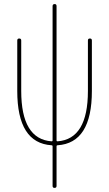

<svg xmlns="http://www.w3.org/2000/svg" viewBox="-20 -710 540 950"><path d="M235.4 8.8Q65.4 -2 65.4 -259.8V-509.8Q65.4 -519.5 75.2 -519.5Q85 -519.5 85 -509.8V-259.8Q85 -21.5 235.4 -10.7Q240.2 -10.7 240.2 -14.6V-679.7Q240.2 -689.5 250 -689.9Q259.8 -690.4 259.8 -679.7V-14.6Q259.8 -10.7 264.6 -10.7Q415 -21.5 415 -259.8V-509.8Q415 -519.5 424.8 -519.5Q434.6 -519.5 434.6 -509.8V-259.8Q434.6 -2 264.6 8.8Q259.8 8.8 259.8 14.6V210Q259.8 219.7 250 219.7Q240.2 219.7 240.2 210V14.6Q240.2 8.8 235.4 8.8Z"/></svg>

Font: Rounded-X Mgen+ 2m thin
Style: Regular
Weight: 100
Designer: [Source Han Sans]
Ryoko NISHIZUKA  (kana & ideographs); Paul D. Hunt (Latin, Greek & Cyrillic); Wenlong ZHANG  (bopomofo
Version: Version 1.059.20150602